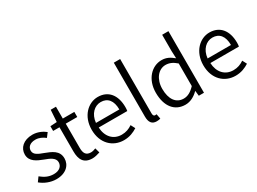

<svg xmlns="http://www.w3.org/2000/svg" viewBox="-43 -1466 2874 2149"><g transform="rotate(-30 1394.0 -391.5)"><path d="M233 13C358 13 426 -59 426 -145C426 -248 339 -279 259 -310C197 -333 141 -353 141 -407C141 -451 174 -489 246 -489C296 -489 334 -468 370 -441L410 -494C369 -527 310 -554 246 -554C129 -554 62 -487 62 -403C62 -311 146 -276 222 -247C282 -225 348 -199 348 -141C348 -91 311 -51 236 -51C168 -51 120 -78 73 -116L33 -61C83 -19 156 13 233 13Z M700 13C730 13 766 3 797 -7L780 -69C762 -61 737 -54 717 -54C652 -54 632 -94 632 -160V-474H781V-540H632V-693H564L554 -540L469 -535V-474H551V-163C551 -57 587 13 700 13Z M1106 13C1180 13 1235 -12 1281 -41L1252 -97C1211 -69 1169 -53 1115 -53C1007 -53 935 -132 930 -252H1299C1302 -266 1303 -283 1303 -301C1303 -457 1225 -554 1090 -554C966 -554 849 -445 849 -269C849 -92 963 13 1106 13ZM929 -312C940 -423 1011 -488 1091 -488C1179 -488 1231 -427 1231 -312Z M1528 13C1551 13 1564 10 1577 6L1565 -57C1554 -55 1550 -55 1546 -55C1532 -55 1521 -66 1521 -93V-796H1439V-99C1439 -27 1466 13 1528 13Z M1901 13C1968 13 2025 -22 2068 -65H2071L2078 0H2145V-796H2064V-585L2068 -490C2019 -530 1977 -554 1914 -554C1789 -554 1678 -444 1678 -269C1678 -89 1765 13 1901 13ZM1918 -56C1819 -56 1762 -137 1762 -270C1762 -396 1834 -485 1926 -485C1973 -485 2016 -468 2064 -425V-133C2016 -82 1970 -56 1918 -56Z M2549 13C2623 13 2678 -12 2724 -41L2695 -97C2654 -69 2612 -53 2558 -53C2450 -53 2378 -132 2373 -252H2742C2745 -266 2746 -283 2746 -301C2746 -457 2668 -554 2533 -554C2409 -554 2292 -445 2292 -269C2292 -92 2406 13 2549 13ZM2372 -312C2383 -423 2454 -488 2534 -488C2622 -488 2674 -427 2674 -312Z"/></g></svg>

Font: Noto Sans CJK HK DemiLight
Style: Regular
Weight: 350
Designer: Ryoko NISHIZUKA 西塚涼子 (kana, bopomofo & ideographs); Paul D. Hunt (Latin, Greek & Cyrillic); Sandoll Communications 산돌커뮤니
Foundry: Adobe
Version: Version 2.004;hotconv 1.0.118;makeotfexe 2.5.65603